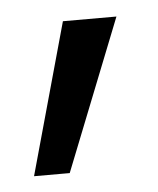

<svg xmlns="http://www.w3.org/2000/svg" viewBox="-31 -117 221 268"><g transform="rotate(-5 80.0 17.0)"><path d="M7 123 66 -89H141L57 123Z"/></g></svg>

Font: DM Sans 36pt Light
Style: Regular
Weight: 300
Designer: Colophon Foundry, Jonny Pinhorn
Foundry: Colophon Foundry
Version: Version 4.004;gftools[0.9.30]